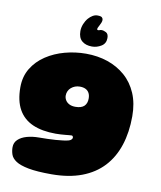

<svg xmlns="http://www.w3.org/2000/svg" viewBox="-99 -783 920 1095"><g transform="rotate(10 361.0 -235.0)"><path d="M274 233Q189.5 233 140.2 223.5Q91 214 67 198Q43 182 36 161.5Q29 141 29 119.5Q29 92.5 47.8 74.8Q66.5 57 98.2 48Q130 39 169 39Q191.5 39 216.5 38.2Q241.5 37.5 265 35.8Q288.5 34 307.8 31.5Q327 29 339 25.5Q344 24 347.5 21.8Q351 19.5 353.5 17Q356 14.5 357.2 11.8Q358.5 9 358.5 6Q358.5 3.5 357.5 1Q356.5 -1.5 354.5 -3.2Q352.5 -5 349 -5Q343 -5 334 -4Q325 -3 313.2 -2Q301.5 -1 287.5 0Q273.5 1 258 1Q178.5 1 124 -23Q69.5 -47 41.5 -97Q13.5 -147 13.5 -224.5Q13.5 -287.5 42.5 -335Q71.5 -382.5 120 -414.5Q168.5 -446.5 228.2 -462.5Q288 -478.5 350 -478.5Q417.5 -478.5 475.8 -458.8Q534 -439 578 -400.5Q622 -362 646.5 -304.8Q671 -247.5 671 -172.5Q671 -79.5 646.5 -4.5Q622 70.5 572.8 123.5Q523.5 176.5 448.8 204.8Q374 233 274 233ZM341.5 -169.5Q359 -169.5 371.8 -173.5Q384.5 -177.5 392.5 -185.2Q400.5 -193 404.5 -204Q408.5 -215 408.5 -229Q408.5 -248.5 401.2 -261.5Q394 -274.5 380.5 -281Q367 -287.5 347.5 -287.5Q333 -287.5 320.2 -282.8Q307.5 -278 297.5 -269.5Q287.5 -261 282 -249.2Q276.5 -237.5 276.5 -223.5Q276.5 -209.5 284 -197Q291.5 -184.5 306 -177Q320.5 -169.5 341.5 -169.5ZM376 -704.5Q396 -704.5 402.2 -698.5Q408.5 -692.5 408.5 -684Q408.5 -677.5 405.5 -669.2Q402.5 -661 398 -653Q387.5 -634.5 387.5 -628Q387.5 -625.5 389 -624Q390.5 -622.5 394 -622.5Q398.5 -622.5 403 -624.5Q407.5 -626.5 413.5 -626.5Q426 -626.5 440 -618.8Q454 -611 454 -587.5Q454 -555.5 428.5 -540Q403 -524.5 375 -524.5Q338.5 -524.5 316.8 -543Q295 -561.5 295 -600Q295 -620.5 303.2 -641Q311.5 -661.5 324.5 -676.5Q335.5 -689 348.8 -696.8Q362 -704.5 376 -704.5Z"/></g></svg>

Font: Gluten Black
Style: Regular
Weight: 900
Designer: Tyler Finck
Foundry: Etcetera Type Company
Version: Version 1.300